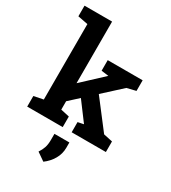

<svg xmlns="http://www.w3.org/2000/svg" viewBox="-240 -881 1120 1260"><g transform="rotate(30 320.0 -251.0)"><path d="M24.4 0V-80.1L95.7 -94.7V-666.5L19 -681.2V-761.7H228V-294.9L382.8 -439L384.3 -440.9L329.6 -448.2V-528.3H594.2V-447.8L526.4 -431.2L390.1 -306.6L552.7 -94.7L620.6 -80.1V0H361.3V-77.1L404.8 -85.9L403.8 -87.9L301.3 -225.1L228 -158.2V-94.7L293.5 -80.1V0ZM296.9 260.3 236.3 218.3Q252.4 194.3 260.5 170.2Q268.6 146 268.6 111.3V65.4H381.8V105.5Q381.8 151.9 358.6 191.9Q335.4 231.9 296.9 260.3Z"/></g></svg>

Font: Roboto Slab SemiBold
Style: Regular
Weight: 600
Designer: Google
Version: Version 2.001; ttfautohint (v1.8.3)